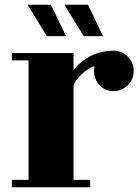

<svg xmlns="http://www.w3.org/2000/svg" viewBox="-20 -726 585 807"><path d="M251 -706H350L413 -574H332ZM96 -706H194L258 -574H177ZM375 -428Q375 -433 375.5 -438Q376 -443 377 -448Q361 -443 346.5 -433Q332 -423 320 -411Q308 -399 299.5 -386.5Q291 -374 289 -365V30H359V61H30V30H100V-472H30V-503H289V-433Q322 -471 362.5 -491.5Q403 -512 457 -513Q492 -513 517 -488Q542 -463 542 -428Q542 -393 517 -368Q492 -343 457 -343Q422 -343 398.5 -368Q375 -393 375 -428Z"/></svg>

Font: Cafe24 ClassicType
Style: Regular
Weight: 400
Designer: Cafe24 thkim, hmlim, mnelim & 4IR
Foundry: Cafe24
Version: Version 1.000